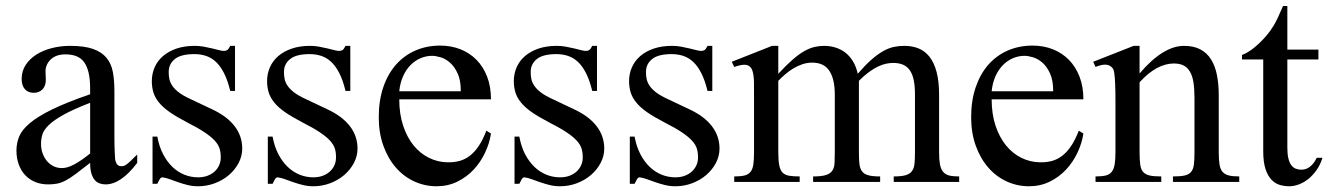

<svg xmlns="http://www.w3.org/2000/svg" viewBox="-20 -615 4490 649"><path d="M443.8 -64.5Q388.7 8.3 336.9 8.3Q326.2 8.3 316.7 4.9Q307.1 1.5 300 -6.8Q293 -15.1 288.8 -29.1Q284.7 -43 284.7 -64.5Q255.4 -41.5 236.1 -27.1Q216.8 -12.7 201.9 -4.9Q187 2.9 173.6 5.6Q160.2 8.3 142.6 8.3Q118.7 8.3 99.1 0.2Q79.6 -7.8 65.4 -22.7Q51.3 -37.6 43.5 -58.8Q35.6 -80.1 35.6 -106Q35.6 -130.9 44.7 -153.3Q53.7 -175.8 80.6 -198.5Q107.4 -221.2 156.2 -245.1Q205.1 -269 284.7 -296.4V-314.9Q284.7 -347.2 279.5 -369.1Q274.4 -391.1 264.2 -405Q253.9 -418.9 238.3 -425Q222.7 -431.2 201.2 -431.2Q170.4 -431.2 152.8 -415.3Q135.3 -399.4 133.8 -376.5L134.8 -347.2Q135.7 -326.2 124.3 -313.7Q112.8 -301.3 94.2 -301.3Q74.7 -301.3 64 -313.7Q53.2 -326.2 53.2 -348.1Q53.2 -374.5 66.7 -395.3Q80.1 -416 102.8 -430.4Q125.5 -444.8 155 -452.4Q184.6 -460 216.8 -460Q265.1 -460 294.7 -449.5Q324.2 -439 340.3 -419.2Q356.4 -399.4 361.6 -371.1Q366.7 -342.8 366.7 -307.6V-155.3Q366.7 -124 367.7 -104Q368.7 -84 369.1 -77.1Q371.6 -64 376.5 -58.6Q381.3 -53.2 390.6 -53.2Q395 -53.2 398.9 -54.4Q402.8 -55.7 408.2 -59.6Q413.6 -63.5 421.9 -71.3Q430.2 -79.1 443.8 -92.8ZM284.7 -267.6Q228 -245.6 195.1 -227.3Q162.1 -209 145 -192.4Q127.9 -175.8 123.3 -160.4Q118.7 -145 118.7 -128.9Q118.7 -111.3 124 -96.7Q129.4 -82 138.4 -71Q147.5 -60.1 159.9 -53.7Q172.4 -47.4 186.5 -46.9Q205.6 -45.9 229.7 -58.6Q253.9 -71.3 284.7 -96.2Z M798.8 -112.8Q798.8 -87.4 786.6 -64.2Q774.4 -41 753.9 -23.4Q733.4 -5.9 706.3 4.4Q679.2 14.6 649.4 14.6Q631.3 14.6 614.5 10.5Q597.7 6.3 582.3 1Q566.9 -4.4 553.5 -9.3Q540 -14.2 528.8 -15.6Q523.4 -15.6 519 -7.8Q514.6 0 511.7 6.3H495.6V-153.3H511.7Q518.1 -119.1 531.5 -93.5Q544.9 -67.9 563.2 -50.5Q581.5 -33.2 603.5 -24.4Q625.5 -15.6 649.4 -15.6Q667.5 -15.6 681.6 -21Q695.8 -26.4 705.6 -35.4Q715.3 -44.4 720.7 -56.4Q726.1 -68.4 726.1 -81.5Q726.6 -98.1 722.4 -112.1Q718.3 -126 706.1 -139.4Q693.8 -152.8 671.6 -167.7Q649.4 -182.6 612.8 -201.2Q577.1 -219.7 554 -235.8Q530.8 -252 517.3 -268.6Q503.9 -285.2 498.5 -302.7Q493.2 -320.3 493.2 -340.8Q493.2 -365.7 502.7 -387.5Q512.2 -409.2 530.8 -425.3Q549.3 -441.4 576.4 -450.7Q603.5 -460 638.7 -460Q653.8 -460 668.7 -457.3Q683.6 -454.6 696.8 -451.4Q710 -448.2 720.2 -445.6Q730.5 -442.9 736.3 -442.9Q743.2 -442.9 747.8 -445.6Q752.4 -448.2 758.3 -460H774.4V-307.6H758.3Q749.5 -343.8 737.3 -367.7Q725.1 -391.6 710 -405.8Q694.8 -419.9 676.5 -426Q658.2 -432.1 637.2 -432.1Q592.3 -432.1 571.5 -415.8Q550.8 -399.4 550.3 -373.5Q549.8 -360.4 552.5 -347.9Q555.2 -335.4 563.2 -324Q571.3 -312.5 585.7 -301.8Q600.1 -291 623.5 -280.3L695.8 -246.1Q746.6 -222.7 772.7 -189Q798.8 -155.3 798.8 -112.8Z M1188.5 -112.8Q1188.5 -87.4 1176.3 -64.2Q1164.1 -41 1143.6 -23.4Q1123 -5.9 1095.9 4.4Q1068.8 14.6 1039.1 14.6Q1021 14.6 1004.2 10.5Q987.3 6.3 971.9 1Q956.5 -4.4 943.1 -9.3Q929.7 -14.2 918.5 -15.6Q913.1 -15.6 908.7 -7.8Q904.3 0 901.4 6.3H885.3V-153.3H901.4Q907.7 -119.1 921.1 -93.5Q934.6 -67.9 952.9 -50.5Q971.2 -33.2 993.2 -24.4Q1015.1 -15.6 1039.1 -15.6Q1057.1 -15.6 1071.3 -21Q1085.4 -26.4 1095.2 -35.4Q1105 -44.4 1110.4 -56.4Q1115.7 -68.4 1115.7 -81.5Q1116.2 -98.1 1112.1 -112.1Q1107.9 -126 1095.7 -139.4Q1083.5 -152.8 1061.3 -167.7Q1039.1 -182.6 1002.4 -201.2Q966.8 -219.7 943.6 -235.8Q920.4 -252 907 -268.6Q893.6 -285.2 888.2 -302.7Q882.8 -320.3 882.8 -340.8Q882.8 -365.7 892.3 -387.5Q901.9 -409.2 920.4 -425.3Q939 -441.4 966.1 -450.7Q993.2 -460 1028.3 -460Q1043.5 -460 1058.3 -457.3Q1073.2 -454.6 1086.4 -451.4Q1099.6 -448.2 1109.9 -445.6Q1120.1 -442.9 1126 -442.9Q1132.8 -442.9 1137.5 -445.6Q1142.1 -448.2 1147.9 -460H1164.1V-307.6H1147.9Q1139.2 -343.8 1127 -367.7Q1114.7 -391.6 1099.6 -405.8Q1084.5 -419.9 1066.2 -426Q1047.9 -432.1 1026.9 -432.1Q981.9 -432.1 961.2 -415.8Q940.4 -399.4 939.9 -373.5Q939.5 -360.4 942.1 -347.9Q944.8 -335.4 952.9 -324Q960.9 -312.5 975.3 -301.8Q989.7 -291 1013.2 -280.3L1085.4 -246.1Q1136.2 -222.7 1162.4 -189Q1188.5 -155.3 1188.5 -112.8Z M1639.6 -163.6Q1634.8 -130.9 1619.6 -98.9Q1604.5 -66.9 1581.1 -41.7Q1557.6 -16.6 1525.9 -1Q1494.1 14.6 1455.6 14.6Q1416 14.6 1380.4 -1.7Q1344.7 -18.1 1318.1 -48.6Q1291.5 -79.1 1275.9 -122.3Q1260.3 -165.5 1260.3 -218.8Q1260.3 -275.4 1275.6 -320.3Q1291 -365.2 1318.6 -396.5Q1346.2 -427.7 1384.3 -444.3Q1422.4 -460.9 1467.8 -460.9Q1504.9 -460.9 1536.4 -448.5Q1567.9 -436 1590.8 -412.6Q1613.8 -389.2 1626.7 -355.5Q1639.6 -321.8 1639.6 -279.3H1329.6Q1329.6 -229.5 1342.8 -189.9Q1356 -150.4 1378.4 -123Q1400.9 -95.7 1430.4 -81.3Q1460 -66.9 1492.7 -66.4Q1514.6 -65.9 1533.4 -71Q1552.2 -76.2 1568.4 -88.6Q1584.5 -101.1 1598.4 -121.8Q1612.3 -142.6 1624 -173.3ZM1537.6 -306.6Q1537.6 -343.8 1526.9 -366.9Q1516.1 -390.1 1501 -403.3Q1485.8 -416.5 1469.2 -421.4Q1452.6 -426.3 1440.4 -426.3Q1420.9 -426.3 1402.1 -418.5Q1383.3 -410.6 1368.2 -395.5Q1353 -380.4 1342.8 -357.9Q1332.5 -335.4 1329.6 -306.6Z M2022.5 -112.8Q2022.5 -87.4 2010.3 -64.2Q1998 -41 1977.5 -23.4Q1957 -5.9 1929.9 4.4Q1902.8 14.6 1873 14.6Q1855 14.6 1838.1 10.5Q1821.3 6.3 1805.9 1Q1790.5 -4.4 1777.1 -9.3Q1763.7 -14.2 1752.4 -15.6Q1747.1 -15.6 1742.7 -7.8Q1738.3 0 1735.4 6.3H1719.2V-153.3H1735.4Q1741.7 -119.1 1755.1 -93.5Q1768.6 -67.9 1786.9 -50.5Q1805.2 -33.2 1827.1 -24.4Q1849.1 -15.6 1873 -15.6Q1891.1 -15.6 1905.3 -21Q1919.4 -26.4 1929.2 -35.4Q1939 -44.4 1944.3 -56.4Q1949.7 -68.4 1949.7 -81.5Q1950.2 -98.1 1946 -112.1Q1941.9 -126 1929.7 -139.4Q1917.5 -152.8 1895.3 -167.7Q1873 -182.6 1836.4 -201.2Q1800.8 -219.7 1777.6 -235.8Q1754.4 -252 1741 -268.6Q1727.5 -285.2 1722.2 -302.7Q1716.8 -320.3 1716.8 -340.8Q1716.8 -365.7 1726.3 -387.5Q1735.8 -409.2 1754.4 -425.3Q1772.9 -441.4 1800 -450.7Q1827.1 -460 1862.3 -460Q1877.4 -460 1892.3 -457.3Q1907.2 -454.6 1920.4 -451.4Q1933.6 -448.2 1943.8 -445.6Q1954.1 -442.9 1960 -442.9Q1966.8 -442.9 1971.4 -445.6Q1976.1 -448.2 1981.9 -460H1998V-307.6H1981.9Q1973.1 -343.8 1960.9 -367.7Q1948.7 -391.6 1933.6 -405.8Q1918.5 -419.9 1900.1 -426Q1881.8 -432.1 1860.8 -432.1Q1815.9 -432.1 1795.2 -415.8Q1774.4 -399.4 1773.9 -373.5Q1773.4 -360.4 1776.1 -347.9Q1778.8 -335.4 1786.9 -324Q1794.9 -312.5 1809.3 -301.8Q1823.7 -291 1847.2 -280.3L1919.4 -246.1Q1970.2 -222.7 1996.3 -189Q2022.5 -155.3 2022.5 -112.8Z M2412.1 -112.8Q2412.1 -87.4 2399.9 -64.2Q2387.7 -41 2367.2 -23.4Q2346.7 -5.9 2319.6 4.4Q2292.5 14.6 2262.7 14.6Q2244.6 14.6 2227.8 10.5Q2210.9 6.3 2195.6 1Q2180.2 -4.4 2166.7 -9.3Q2153.3 -14.2 2142.1 -15.6Q2136.7 -15.6 2132.3 -7.8Q2127.9 0 2125 6.3H2108.9V-153.3H2125Q2131.3 -119.1 2144.8 -93.5Q2158.2 -67.9 2176.5 -50.5Q2194.8 -33.2 2216.8 -24.4Q2238.8 -15.6 2262.7 -15.6Q2280.8 -15.6 2294.9 -21Q2309.1 -26.4 2318.8 -35.4Q2328.6 -44.4 2334 -56.4Q2339.4 -68.4 2339.4 -81.5Q2339.8 -98.1 2335.7 -112.1Q2331.5 -126 2319.3 -139.4Q2307.1 -152.8 2284.9 -167.7Q2262.7 -182.6 2226.1 -201.2Q2190.4 -219.7 2167.2 -235.8Q2144 -252 2130.6 -268.6Q2117.2 -285.2 2111.8 -302.7Q2106.4 -320.3 2106.4 -340.8Q2106.4 -365.7 2116 -387.5Q2125.5 -409.2 2144 -425.3Q2162.6 -441.4 2189.7 -450.7Q2216.8 -460 2252 -460Q2267.1 -460 2282 -457.3Q2296.9 -454.6 2310.1 -451.4Q2323.2 -448.2 2333.5 -445.6Q2343.8 -442.9 2349.6 -442.9Q2356.4 -442.9 2361.1 -445.6Q2365.7 -448.2 2371.6 -460H2387.7V-307.6H2371.6Q2362.8 -343.8 2350.6 -367.7Q2338.4 -391.6 2323.2 -405.8Q2308.1 -419.9 2289.8 -426Q2271.5 -432.1 2250.5 -432.1Q2205.6 -432.1 2184.8 -415.8Q2164.1 -399.4 2163.6 -373.5Q2163.1 -360.4 2165.8 -347.9Q2168.5 -335.4 2176.5 -324Q2184.6 -312.5 2199 -301.8Q2213.4 -291 2236.8 -280.3L2309.1 -246.1Q2359.9 -222.7 2386 -189Q2412.1 -155.3 2412.1 -112.8Z M3001 0V-18.6Q3027.3 -18.6 3041.7 -22.9Q3056.2 -27.3 3063 -37.1Q3069.8 -46.9 3071.3 -62.7Q3072.8 -78.6 3072.8 -101.1V-294.4Q3072.8 -324.7 3068.4 -345.2Q3064 -365.7 3054.7 -378.4Q3045.4 -391.1 3031.5 -396.7Q3017.6 -402.3 2999 -402.3Q2988.3 -402.3 2975.3 -399.7Q2962.4 -397 2948 -390.1Q2933.6 -383.3 2917.5 -371.6Q2901.4 -359.9 2883.3 -341.8V-101.1Q2883.3 -77.1 2885 -61.3Q2886.7 -45.4 2893.8 -35.9Q2900.9 -26.4 2915.3 -22.5Q2929.7 -18.6 2955.1 -18.6V0H2728.5V-18.6Q2756.8 -18.6 2772 -23.4Q2787.1 -28.3 2793.7 -38.6Q2800.3 -48.8 2801 -64.5Q2801.8 -80.1 2801.8 -101.1V-294.4Q2801.8 -324.2 2796.4 -345Q2791 -365.7 2781.2 -378.7Q2771.5 -391.6 2757.3 -397.5Q2743.2 -403.3 2725.6 -403.3Q2708 -403.3 2691.7 -397.7Q2675.3 -392.1 2660.9 -383.3Q2646.5 -374.5 2633.8 -363.5Q2621.1 -352.5 2610.8 -341.8V-101.1Q2610.8 -72.8 2614 -56.4Q2617.2 -40 2625.2 -31.7Q2633.3 -23.4 2647.5 -21Q2661.6 -18.6 2683.1 -18.6V0H2461.9V-18.6Q2483.4 -18.6 2496.3 -21.7Q2509.3 -24.9 2516.6 -33.7Q2523.9 -42.5 2526.4 -58.6Q2528.8 -74.7 2528.8 -101.1V-272.5Q2528.8 -309.6 2528.6 -336.2Q2528.3 -362.8 2522.7 -377.7Q2517.1 -392.6 2503.2 -395.5Q2489.3 -398.4 2461.9 -388.7L2453.6 -406.2L2589.8 -460H2610.8V-365.7Q2638.2 -395 2659.4 -413.6Q2680.7 -432.1 2699 -442.4Q2717.3 -452.6 2733.4 -456.3Q2749.5 -460 2766.1 -460Q2786.1 -460 2804.2 -454.3Q2822.3 -448.7 2837.2 -437.3Q2852.1 -425.8 2863 -408Q2874 -390.1 2879.4 -365.7Q2904.3 -394.5 2924.8 -412.6Q2945.3 -430.7 2963.9 -441.4Q2982.4 -452.1 3000 -456.1Q3017.6 -460 3036.1 -460Q3063.5 -460 3085.2 -451.2Q3106.9 -442.4 3122.3 -422.6Q3137.7 -402.8 3146 -371.3Q3154.3 -339.8 3154.3 -294.4V-101.1Q3154.3 -75.7 3157.2 -59.6Q3160.2 -43.5 3168 -34.2Q3175.8 -24.9 3188.7 -21.7Q3201.7 -18.6 3222.2 -18.6V0Z M3642.1 -163.6Q3637.2 -130.9 3622.1 -98.9Q3606.9 -66.9 3583.5 -41.7Q3560.1 -16.6 3528.3 -1Q3496.6 14.6 3458 14.6Q3418.5 14.6 3382.8 -1.7Q3347.2 -18.1 3320.6 -48.6Q3293.9 -79.1 3278.3 -122.3Q3262.7 -165.5 3262.7 -218.8Q3262.7 -275.4 3278.1 -320.3Q3293.5 -365.2 3321 -396.5Q3348.6 -427.7 3386.7 -444.3Q3424.8 -460.9 3470.2 -460.9Q3507.3 -460.9 3538.8 -448.5Q3570.3 -436 3593.3 -412.6Q3616.2 -389.2 3629.2 -355.5Q3642.1 -321.8 3642.1 -279.3H3332Q3332 -229.5 3345.2 -189.9Q3358.4 -150.4 3380.9 -123Q3403.3 -95.7 3432.9 -81.3Q3462.4 -66.9 3495.1 -66.4Q3517.1 -65.9 3535.9 -71Q3554.7 -76.2 3570.8 -88.6Q3586.9 -101.1 3600.8 -121.8Q3614.7 -142.6 3626.5 -173.3ZM3540 -306.6Q3540 -343.8 3529.3 -366.9Q3518.6 -390.1 3503.4 -403.3Q3488.3 -416.5 3471.7 -421.4Q3455.1 -426.3 3442.9 -426.3Q3423.3 -426.3 3404.5 -418.5Q3385.7 -410.6 3370.6 -395.5Q3355.5 -380.4 3345.2 -357.9Q3335 -335.4 3332 -306.6Z M3944.8 0V-18.6Q3969.7 -18.6 3984.1 -21.7Q3998.5 -24.9 4006.1 -33.9Q4013.7 -43 4015.6 -59.1Q4017.6 -75.2 4017.6 -101.1V-283.7Q4017.6 -314 4014.2 -336.2Q4010.7 -358.4 4002.4 -372.6Q3994.1 -386.7 3981 -393.6Q3967.8 -400.4 3947.8 -400.4Q3919.4 -400.4 3890.4 -384.8Q3861.3 -369.1 3832 -336.9V-101.1Q3832 -74.7 3834.2 -58.6Q3836.4 -42.5 3844.2 -33.7Q3852.1 -24.9 3866.5 -21.7Q3880.9 -18.6 3905.3 -18.6V0H3683.1V-18.6Q3704.1 -18.6 3717.3 -21.7Q3730.5 -24.9 3737.8 -34.2Q3745.1 -43.5 3747.8 -59.6Q3750.5 -75.7 3750.5 -101.1V-267.6Q3750.5 -307.6 3749.5 -330.6Q3748.5 -353.5 3746.8 -365.7Q3745.1 -377.9 3742.4 -382.3Q3739.7 -386.7 3735.8 -389.6Q3719.7 -403.8 3683.1 -388.7L3675.3 -406.2L3812 -460H3832V-366.7Q3911.6 -460 3982.4 -460Q4015.1 -460 4037.6 -448Q4060.1 -436 4073.7 -414.1Q4087.4 -392.1 4093.5 -361.3Q4099.6 -330.6 4099.6 -293V-101.1Q4099.6 -76.2 4102.1 -60.1Q4104.5 -43.9 4111.8 -34.9Q4119.1 -25.9 4132.8 -22.2Q4146.5 -18.6 4168.9 -18.6V0Z M4450.2 -81.5Q4442.4 -56.6 4429.2 -38.6Q4416 -20.5 4400.9 -8.8Q4385.7 2.9 4369.4 8.8Q4353 14.6 4338.4 14.6Q4322.3 14.6 4306.6 10.3Q4291 5.9 4278.3 -7.1Q4265.6 -20 4257.8 -43.2Q4250 -66.4 4250 -104V-414.1H4178.2V-429.2Q4198.2 -436.5 4220.5 -454.8Q4242.7 -473.1 4261.7 -495.6Q4268.6 -503.9 4273.9 -511.2Q4279.3 -518.6 4285.6 -529.1Q4292 -539.6 4299.3 -555.2Q4306.6 -570.8 4316.9 -594.7H4331.5V-447.3H4436.5V-414.1H4331.5V-115.7Q4331.5 -93.8 4335 -79.6Q4338.4 -65.4 4344.5 -57.1Q4350.6 -48.8 4358.6 -45.4Q4366.7 -42 4376 -41.5Q4394 -40.5 4408 -51.5Q4421.9 -62.5 4430.7 -81.5Z"/></svg>

Font: Doulos SIL Compact
Style: Regular
Weight: 400
Designer: Walt Agee, Victor Gaultney, Peter Martin, Debbi Hosken
Foundry: SIL International
Version: Version 4.110; 2011; Maintenance release ; LnSpcTght